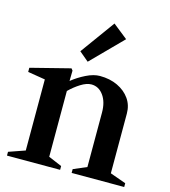

<svg xmlns="http://www.w3.org/2000/svg" viewBox="-116 -888 871 981"><g transform="rotate(15 319.0 -397.0)"><path d="M12 0V-20L98 -50V-426L6 -441V-463L215 -516L223 -506L222 -451Q254 -477 293.5 -496.5Q333 -516 366 -516Q419 -516 460 -496.5Q501 -477 524.5 -443.5Q548 -410 548 -366V-50L632 -20V0H354V-20L424 -50V-338Q424 -394 399 -428.5Q374 -463 335 -463Q310 -463 279 -443.5Q248 -424 222 -398V-50L293 -20V0ZM286 -570 236 -612 368 -794 446 -732Z"/></g></svg>

Font: Wittgenstein Semibold
Style: Regular
Weight: 600
Designer: Jörg Drees
Foundry: Jörg Drees
Version: Version 1.303; ttfautohint (v1.8.4.7-5d5b)